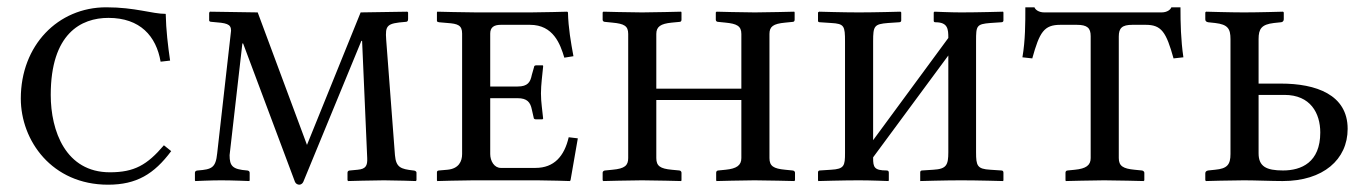

<svg xmlns="http://www.w3.org/2000/svg" viewBox="-20 -494 3743 526"><path d="M276 12C354 12 402 -17 449 -80L429 -96C383 -42 348 -22 281 -22C160 -22 119 -135 119 -234C119 -402 202 -445 277 -445C364 -445 408 -395 420 -325L446 -328C440 -369 435 -411 434 -456C396 -456 351 -474 271 -474C139 -474 37 -370 37 -224C37 -109 122 12 276 12Z M970 -382H972L986 -61C987 -40 982 -31 960 -29L939 -27C935 -27 932 -25 932 -21V0L934 2C934 2 1004 0 1032 0C1062 0 1119 2 1119 2L1121 0V-21C1121 -25 1116 -27 1112 -27C1078 -31 1065 -35 1062 -69L1038 -385C1035 -425 1040 -430 1090 -434C1096 -434 1098 -436 1098 -442V-460L1096 -462L968 -460L821 -97L686 -460L555 -462L553 -459V-438C553 -436 555 -434 561 -434C600 -431 613 -429 613 -410L575 -74C571 -34 560 -30 522 -27C518 -27 514 -25 514 -21V0L515 2C515 2 558 0 586 0C616 0 663 2 663 2L664 0V-21C664 -25 660 -27 657 -27C617 -30 609 -39 609 -69L644 -375H646L788 4C790 9 795 12 800 12C804 12 809 9 811 4Z M1452 0C1482 0 1541 2 1541 2L1543 0L1563 -115L1538 -118C1526 -66 1498 -34 1447 -34H1352C1334 -34 1323 -53 1323 -72V-225H1398C1424 -225 1433 -214 1437 -194L1442 -172C1442 -169 1444 -167 1449 -167H1466L1468 -169C1466 -192 1462 -213 1462 -238C1462 -262 1466 -290 1468 -312C1468 -314 1468 -315 1466 -315H1449C1445 -315 1443 -313 1443 -310L1437 -289C1433 -269 1426 -257 1398 -257H1323V-402C1323 -419 1333 -426 1352 -426H1432C1496 -426 1515 -373 1526 -336L1551 -340C1544 -378 1537 -417 1536 -460L1534 -462C1534 -462 1463 -460 1433 -460H1286C1256 -460 1178 -462 1178 -462L1177 -460V-437C1177 -436 1177 -434 1183 -433L1206 -431C1234 -429 1246 -425 1246 -402V-72C1246 -52 1237 -32 1206 -29L1183 -27C1178 -27 1177 -24 1177 -22V0L1178 2C1178 2 1247 0 1277 0Z M2011 -61C2011 -41 1998 -32 1968 -29L1948 -27C1944 -27 1942 -24 1942 -21V0L1943 2C1943 2 2019 0 2047 0C2077 0 2156 2 2156 2L2158 0V-21C2158 -24 2155 -27 2151 -27L2131 -29C2099 -32 2088 -39 2088 -61V-401C2088 -421 2098 -429 2131 -432L2151 -434C2155 -434 2157 -436 2157 -440V-460L2156 -462C2156 -462 2076 -460 2048 -460C2017 -460 1943 -462 1943 -462L1941 -460V-440C1941 -436 1944 -434 1948 -434L1968 -432C1998 -429 2011 -423 2011 -401V-251H1778V-401C1778 -421 1790 -429 1820 -432L1841 -434C1845 -434 1847 -436 1847 -440V-460L1846 -462C1846 -462 1766 -460 1739 -460C1708 -460 1633 -462 1633 -462L1631 -460V-440C1631 -436 1634 -434 1638 -434L1658 -432C1690 -429 1701 -423 1701 -401V-61C1701 -41 1692 -32 1658 -29L1638 -27C1634 -27 1631 -24 1631 -21V0L1633 2C1633 2 1711 0 1739 0C1769 0 1846 2 1846 2L1847 0V-21C1847 -24 1844 -27 1841 -27L1820 -29C1789 -32 1778 -39 1778 -61V-220H2011Z M2333 -460C2290 -460 2224 -462 2224 -462L2221 -460V-437C2221 -434 2223 -433 2227 -433L2257 -431C2293 -429 2295 -423 2295 -380V-75C2295 -40 2293 -31 2257 -29L2226 -27C2223 -27 2221 -25 2221 -22V0L2222 2C2222 2 2290 0 2333 0C2365 0 2414 2 2414 2L2415 0V-21C2415 -25 2413 -27 2409 -27C2375 -27 2372 -36 2372 -61V-63L2578 -342V-77C2578 -42 2573 -31 2537 -29L2506 -27C2503 -27 2501 -25 2501 -22V0V2C2501 2 2569 0 2613 0C2658 0 2728 2 2728 2L2729 0V-21C2729 -25 2727 -27 2723 -27L2693 -29C2657 -31 2654 -40 2654 -77V-382C2654 -423 2655 -428 2693 -431L2723 -433C2727 -433 2729 -435 2729 -438V-460L2728 -462C2728 -462 2658 -460 2613 -460C2585 -460 2540 -462 2540 -462L2538 -460V-437C2538 -434 2540 -433 2543 -433C2577 -433 2578 -414 2578 -390L2372 -110V-381C2372 -423 2375 -428 2413 -431L2443 -433C2447 -433 2449 -435 2449 -438V-460L2447 -462C2447 -462 2377 -460 2333 -460Z M3119 -426C3162 -426 3175 -406 3195 -334L3222 -337C3215 -385 3214 -430 3214 -474H3189C3187 -468 3178 -460 3162 -460H2841C2825 -460 2816 -468 2814 -474H2789C2789 -430 2789 -384 2781 -337L2808 -334C2828 -406 2840 -426 2885 -426H2930C2959 -426 2968 -417 2968 -395V-61C2968 -41 2955 -32 2925 -29L2905 -27C2901 -27 2899 -24 2899 -21V0L2900 2C2900 2 2977 0 3005 0C3035 0 3113 2 3113 2L3115 0V-21C3115 -24 3111 -27 3108 -27L3088 -29C3057 -32 3045 -39 3045 -61V-394C3045 -417 3054 -426 3082 -426Z M3597 -131C3597 -49 3545 -27 3495 -27C3449 -27 3428 -38 3428 -74V-234H3499C3570 -234 3597 -184 3597 -131ZM3351 -72C3351 -43 3342 -32 3309 -29L3290 -27C3285 -26 3282 -24 3282 -19V0L3284 2C3284 2 3352 0 3388 0C3418 0 3464 2 3494 2C3605 2 3672 -57 3672 -141C3672 -235 3585 -265 3489 -265H3428V-387C3428 -415 3436 -427 3470 -431L3489 -433C3493 -433 3497 -436 3497 -441V-460L3495 -462C3495 -462 3427 -460 3388 -460C3352 -460 3284 -462 3284 -462L3282 -460V-441C3282 -436 3285 -434 3290 -433L3309 -431C3344 -427 3351 -415 3351 -387Z"/></svg>

Font: Linux Libertine O C
Style: Regular
Weight: 400
Designer: Philipp H. Poll
Foundry: Philipp H. Poll
Version: Version 4.0.3